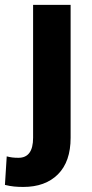

<svg xmlns="http://www.w3.org/2000/svg" viewBox="-64 -548 373 782"><path d="M70.8 -528.3H223.6V13.2Q223.6 110.4 172.1 161.9Q120.6 213.4 30.8 213.4Q10.7 213.4 -6.6 211.7Q-23.9 210 -43.9 205.1L-36.6 88.9Q-25.4 91.8 -14.4 93.3Q-3.4 94.7 11.2 94.7Q70.8 94.7 70.8 13.2Z"/></svg>

Font: Vazirmatn RD FD ExtraBold
Style: Regular
Weight: 800
Designer: Saber Rastikerdar
Foundry: Saber Rastikerdar
Version: Version 33.003